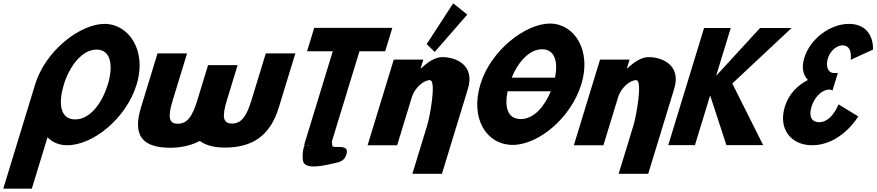

<svg xmlns="http://www.w3.org/2000/svg" viewBox="-66 -870 5250 1150"><path d="M316.5 -363.9C348.4 -468.5 422.5 -573 512.4 -573C602.8 -573 611.8 -468.5 579.8 -363.9C547.8 -259.4 477.5 -154.8 384.5 -154.8C289.1 -154.8 284.5 -259.4 316.5 -363.9ZM144.2 -363.9C142.9 -359.8 141.7 -355.7 140.6 -351.7L-46.4 260H124.6L218.8 -48.1C247.5 -17.5 287.3 -0.1 337.2 -0.1C489.8 -0.1 689.7 -159.1 752.4 -363.9C815 -568.8 705.2 -726.9 559.4 -726.9C415.8 -726.9 206.8 -568.8 144.2 -363.9Z M1054.4 -550H877.4L778.3 -226C725.8 -54 790.7 15 955.3 15C1015.4 15 1077.2 2.3 1130.7 -25.9C1167.2 1.6 1220.5 14 1279.8 14C1444.5 14 1551.6 -55 1604.2 -227L1702.9 -550H1525.9L1440.3 -270C1409.4 -169 1377.8 -130 1323.9 -130C1269.9 -130 1262.2 -169 1293 -270L1357.2 -480H1180.2L1115.7 -269C1084.9 -168 1053.3 -129 999.3 -129C945.4 -129 937.6 -168 968.5 -269Z M1773.2 -562.9H1927.2L1755.7 -1.9L1759.6 -1.8C1749.4 9.2 1738.6 87 1755 108C1783.6 144.6 1887.3 119 1934.4 108C1966.2 102 1994.2 93.7 2006.1 63C2038.8 -21 1923.1 28.7 1923.7 0C1923.9 -9.2 1923 -16 1921.3 -20.9L2087 -562.9H2241L2283.8 -703.1H1816.1ZM1794.8 -1.1C1786 -0.1 1777.4 -0.1 1769 -1.6Z M2489.6 -605.9 2537.8 -558.9 2733 -782.8 2648.4 -850ZM2135.7 0H2312.7L2401.4 -290C2416.9 -341 2469.8 -390 2508.5 -390C2550 -390 2508.3 -170 2492.7 -119L2404 171H2581L2736.6 -338C2780.4 -481 2663.7 -528 2582.7 -528C2541.9 -528 2495.9 -499 2454.5 -459H2453L2469.5 -513H2292.5Z M3258.4 -405H2998.9C3035.7 -495 3102.3 -575 3180.9 -575C3260 -575 3276.8 -495 3258.4 -405ZM2974.1 -323.4H3233.1C3196.7 -234.8 3133.3 -156.8 3053 -156.8C2970.6 -156.8 2955.9 -234.8 2974.1 -323.4ZM2811.6 -365.9C2749 -161.1 2846.6 -2.1 3005.7 -2.1C3156.7 -2.1 3353.5 -161.1 3416.1 -365.9C3478.7 -570.8 3372.8 -728.9 3227.9 -728.9C3083.2 -728.9 2874.3 -570.8 2811.6 -365.9Z M3371.2 0H3548.2L3636.9 -290C3652.4 -341 3705.3 -390 3744 -390C3785.5 -390 3743.8 -170 3728.2 -119L3639.5 171H3816.5L3972.1 -338C4015.9 -481 3899.2 -528 3818.2 -528C3777.4 -528 3731.4 -499 3690 -459H3688.5L3705 -513H3528Z M4504.9 -0.9 4320.1 -369.8 4675.1 -702.1H4486.2L4223.2 -415.7L4310.8 -702.1H4151L3936.6 -0.9H4096.4L4187.4 -298.4L4284.8 -0.9Z M5029.2 -511.8C5029.2 -511.8 5044 -598.5 4979.5 -598.5C4946.7 -598.5 4906.4 -566.2 4892.7 -521.2C4877.1 -470.2 4896 -432.8 4927 -432.8H4952.4L4920.4 -328.2C4920.4 -328.2 4912.1 -333.3 4899.7 -333.3C4858.8 -333.3 4812.9 -290.8 4794.5 -230.5C4776.3 -171 4797.2 -137.8 4839.9 -137.8C4916.7 -137.8 4956.3 -244.9 4956.3 -244.9L5074.6 -172.7C5074.6 -172.7 4974.2 -0.1 4797.2 -0.1C4673.9 -0.1 4593.6 -96.2 4634.7 -230.5C4657.3 -304.4 4708.5 -358 4773.1 -391.1C4743.9 -420.9 4733.6 -465.1 4751.3 -522.9C4787.7 -641.9 4910.6 -726.9 5017.5 -726.9C5174.3 -726.9 5163 -573 5163 -573Z"/></svg>

Font: Hussar
Style: BdSuprConOblThree
Weight: 700
Foundry: Cannot Into Space Fonts
Version: Version 2.00